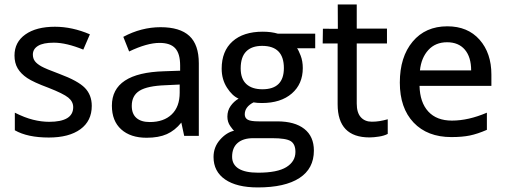

<svg xmlns="http://www.w3.org/2000/svg" viewBox="-20 -611 2255 853"><path d="M387.7 -140.6Q387.7 -73.7 337.2 -36.9Q286.6 0 196.8 0Q102.1 0 45.9 -32.2V-110.4Q89.4 -88.4 126.7 -79.1Q164.1 -69.8 198.7 -69.8Q251 -69.8 278.1 -85.9Q305.2 -102.1 305.2 -134.8Q305.2 -159.7 283.2 -177.5Q261.2 -195.3 194.8 -221.2Q128.9 -245.6 100.8 -264.4Q72.8 -283.2 58.6 -307.1Q44.4 -331.1 44.4 -364.3Q44.4 -423.8 92.8 -458Q141.1 -492.2 224.1 -492.2Q300.8 -492.2 379.4 -458.5L350.1 -390.6Q274.4 -421.4 219.2 -421.4Q171.9 -421.4 148.9 -407.2Q126 -393.1 126 -368.7Q126 -351.6 134.8 -339.6Q143.6 -327.6 163.3 -316.4Q183.1 -305.2 242.7 -283.2Q326.7 -252 357.2 -220.5Q387.7 -189 387.7 -140.6Z M798.3 -7.3 785.6 -66.4Q757.3 -31.2 721.2 -15.1Q685.1 1 631.3 1Q559.6 1 518.3 -36.4Q477.1 -73.7 477.1 -141.6Q477.1 -287.6 709 -294.4L780.3 -296.9V-319.8Q780.3 -372.6 758.5 -396.5Q736.8 -420.4 689 -420.4Q633.3 -420.4 553.7 -382.3L527.8 -447.3Q567.9 -468.8 609.4 -479.5Q650.9 -490.2 693.4 -490.2Q779.3 -490.2 821.3 -451.4Q863.3 -412.6 863.3 -329.6V-7.3ZM645.5 -68.8Q707.5 -68.8 742.9 -102.8Q778.3 -136.7 778.3 -199.2V-235.4L715.8 -232.4Q634.8 -229.5 600.1 -208Q565.4 -186.5 565.4 -140.6Q565.4 -105 586.2 -86.9Q606.9 -68.8 645.5 -68.8Z M1380.4 -461.4V-396.5H1299.8Q1306.2 -388.7 1315.7 -364Q1325.2 -339.4 1325.2 -308.6Q1325.2 -237.8 1276.4 -195.6Q1227.5 -153.3 1143.6 -153.3Q1122.1 -153.3 1106.4 -156.2Q1067.4 -136.2 1067.4 -103Q1067.4 -86.9 1080.6 -79.3Q1093.8 -71.8 1129.4 -71.8H1211.4Q1289.6 -71.8 1332 -38.3Q1374.5 -4.9 1374.5 58.1Q1374.5 138.2 1310.3 179.9Q1246.1 221.7 1125.5 221.7Q1031.7 221.7 980.2 186.3Q928.7 150.9 928.7 86.4Q928.7 42.5 957.3 10Q985.8 -22.5 1020 -30.3Q1016.1 -32.2 1003.2 -50.5Q990.2 -68.8 990.2 -92.8Q990.2 -119.6 1004.4 -139.9Q1018.6 -160.2 1040 -172.9Q1012.2 -184.6 988.5 -221.4Q964.8 -258.3 964.8 -305.7Q964.8 -383.8 1012.9 -427Q1061 -470.2 1147.5 -470.2Q1185.1 -470.2 1214.4 -461.4ZM1011.2 85.4Q1011.2 120.1 1040.3 138.2Q1069.3 156.2 1126.5 156.2Q1212.4 156.2 1252.4 131.3Q1292.5 106.4 1292.5 64Q1292.5 29.3 1271.7 16.1Q1251 2.9 1189 2.9H1105Q1060.1 2.9 1035.6 24.2Q1011.2 45.4 1011.2 85.4ZM1049.3 -307.1Q1049.3 -260.7 1074.5 -237.5Q1099.6 -214.4 1146 -214.4Q1241.2 -214.4 1241.2 -308.6Q1241.2 -407.2 1144.5 -407.2Q1098.6 -407.2 1074 -382.6Q1049.3 -357.9 1049.3 -307.1Z M1631.8 -70.3Q1649.9 -70.3 1666.5 -73Q1683.1 -75.7 1702.6 -81.1V-16.1Q1687 -7.8 1663.6 -4.2Q1640.1 -0.5 1621.6 -0.5Q1480 -0.5 1480 -147.9V-418H1413.6L1414.6 -483.4L1481 -482.9L1480.5 -591.3H1564.9V-483.9H1699.2V-418H1564.9V-150.9Q1564.9 -110.4 1583 -90.3Q1601.1 -70.3 1631.8 -70.3Z M1985.4 -2Q1878.9 -2 1817.6 -66.4Q1756.3 -130.9 1756.3 -244.1Q1756.3 -357.9 1813.2 -426Q1870.1 -494.1 1967.3 -494.1Q2058.1 -494.1 2110.6 -434.6Q2163.1 -375 2163.1 -279.8V-229.5H1843.8Q1845.7 -155.8 1882.8 -115.5Q1919.9 -75.2 1987.8 -75.2Q2061 -75.2 2143.1 -110.4V-34.2Q2101.6 -16.1 2067.4 -9Q2033.2 -2 1985.4 -2ZM1966.3 -423.3Q1914.6 -423.3 1883.1 -388.9Q1851.6 -354.5 1845.7 -298.3H2073.2Q2073.2 -357.4 2045.2 -390.4Q2017.1 -423.3 1966.3 -423.3Z"/></svg>

Font: XL-Viking
Style: Regular
Weight: 400
Foundry: Ascender Corporation
Version: Version 1.10 March 23, 2015